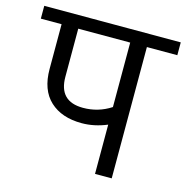

<svg xmlns="http://www.w3.org/2000/svg" viewBox="-113 -740 808 832"><g transform="rotate(15 291.0 -323.5)"><path d="M385.7 0V-220.9Q329.1 -197.2 272.5 -197.2Q182.5 -197.2 130.2 -245.7Q77.9 -294.2 77.9 -388.3V-589H-15.2V-646.6H597.1V-589H460.6V0ZM260.9 -262.9Q329.1 -262.9 385.7 -299.8V-589H152.7V-373.1Q152.7 -262.9 260.9 -262.9Z"/></g></svg>

Font: Khula
Style: Regular
Weight: 400
Designer: Erin McLaughlin, Steve Matteson
Version: Version 1.000;PS 1.0;hotconv 1.0.72;makeotf.lib2.5.5900; ttf